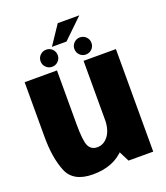

<svg xmlns="http://www.w3.org/2000/svg" viewBox="-151 -939 902 1046"><g transform="rotate(-20 300.0 -416.0)"><path d="M414 0H557V-594.5H369.5V-87.5ZM215.5 -595H28V-277.5Q28 -156.5 60.8 -76Q93.5 4.5 208 4.5Q329 4.5 395.8 -70.8Q462.5 -146 462.5 -230.5L370 -259.5Q370 -196 344 -161.2Q318 -126.5 280 -126.5Q245 -126.5 230.2 -156Q215.5 -185.5 215.5 -285.5ZM198.5 -622.5Q219 -622.5 233.5 -637Q248 -651.5 248 -672Q248 -692.5 233.5 -707Q219 -721.5 198.5 -721.5Q177.5 -721.5 163 -707Q148.5 -692.5 148.5 -672Q148.5 -651.5 163 -637Q177.5 -622.5 198.5 -622.5ZM393.5 -622.5Q415 -622.5 429.2 -637Q443.5 -651.5 443.5 -672Q443.5 -692.5 429.2 -707Q415 -721.5 393.5 -721.5Q373.5 -721.5 359 -707Q344.5 -692.5 344.5 -672Q344.5 -651.5 358.8 -637Q373 -622.5 393.5 -622.5ZM233.5 -725H318L432.5 -835.5H307.5Z"/></g></svg>

Font: Anybody SemiCondensed ExtraBold
Style: Regular
Weight: 800
Width: 4
Version: Version 1.113;gftools[0.9.25]